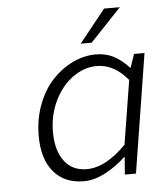

<svg xmlns="http://www.w3.org/2000/svg" viewBox="-52 -760 704 820"><g transform="rotate(-5 300.0 -350.5)"><path d="M312 -573.2 424.8 -713.9H492.2L358.9 -573.2ZM274.9 13.2Q192.4 13.2 145.8 -41.7Q99.1 -96.7 99.1 -195.8Q99.1 -268.6 123 -331.1Q147 -393.6 185.8 -434.6Q224.6 -475.6 273.2 -498.8Q321.8 -522 372.1 -522Q415 -522 448.7 -504.4Q482.4 -486.8 515.1 -451.2L535.2 -509.8H580.1L499 0H451.2L457 -74.2H454.1Q413.6 -36.1 366.5 -11.5Q319.3 13.2 274.9 13.2ZM292 -37.1Q372.6 -37.1 460.9 -127L504.9 -400.9Q445.8 -472.2 372.1 -472.2Q318.4 -472.2 270 -438Q221.7 -403.8 191.4 -342.3Q161.1 -280.8 161.1 -207Q161.1 -128.9 195.3 -83Q229.5 -37.1 292 -37.1Z"/></g></svg>

Font: Office Code Pro Light Italic
Style: Regular
Weight: 300
Italic angle: -9°
Designer: Nathan Rutzky & Paul D. Hunt
Foundry: Adobe Systems Incorporated
Version: Version 1.004;PS 001.004;hotconv 1.0.70;makeotf.lib2.5.58329